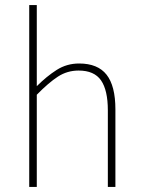

<svg xmlns="http://www.w3.org/2000/svg" viewBox="-20 -742 562 762"><path d="M96 0V-722H126V-508V-400Q165 -439 205 -464.5Q245 -490 294 -490Q368 -490 403 -445.5Q438 -401 438 -308V0H408V-304Q408 -384 381 -423Q354 -462 292 -462Q247 -462 210 -438Q173 -414 126 -366V0Z"/></svg>

Font: Source Sans 3 ExtraLight ExtraLight
Style: Regular
Weight: 250
Version: Version 3.052;hotconv 1.1.0;makeotfexe 2.6.0